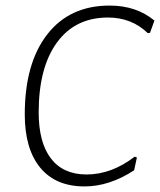

<svg xmlns="http://www.w3.org/2000/svg" viewBox="-20 -664 575 690"><path d="M374 -644Q470 -644 535 -590L519 -546L511 -545Q453 -601 368 -601Q250 -601 184.5 -511Q119 -421 119 -260Q119 -152 163 -94.5Q207 -37 291 -37Q381 -37 464 -101L472 -98L462 -52Q373 6 284 6Q180 6 124.5 -61.5Q69 -129 69 -253Q69 -436 149.5 -540Q230 -644 374 -644Z"/></svg>

Font: Alegreya Sans SC Light
Style: Italic
Weight: 300
Italic angle: -7°
Designer: Juan Pablo del Peral
Foundry: Huerta Tipografica
Version: Version 2.007